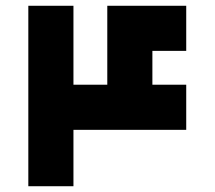

<svg xmlns="http://www.w3.org/2000/svg" viewBox="-20 -645 743 665"><path d="M234.4 -195.3V0H78.1V-625H234.4V-351.6H351.6V-625H625V-468.8H507.8V-351.6H625V-195.3Z"/></svg>

Font: Sorena-Fanum Normal
Style: Regular
Weight: 400
Designer: Mohammad Darvishi
Version: Version 1.000;March 20, 2024;FontCreator 15.0.0.2958 64-bit